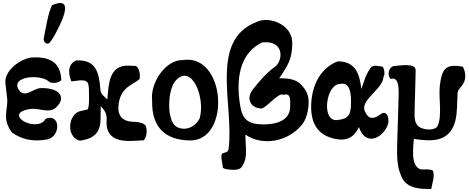

<svg xmlns="http://www.w3.org/2000/svg" viewBox="-20 -930 3132 1281"><path d="M327 -895C303 -852 283 -730 272 -675C268 -653 286 -634 304 -640C316 -644 347 -699 353 -711C434 -862 444 -946 327 -895ZM184 -546C96 -528 8 -449 16 -376L29 -261C29 -185 -5 -135 59 -47C119 -3 193 18 291 1C335 -6 364 -46 362 -92C360 -133 327 -157 284 -137C251 -73 129 -105 109 -150C95 -182 144 -198 183 -203C239 -211 300 -174 346 -207C370 -225 402 -263 380 -300C362 -331 303 -345 249 -342C200 -339 144 -271 105 -331C48 -424 255 -437 307 -385C319 -373 370 -372 389 -396C384 -515 312 -555 184 -546Z M522 -394C575 -394 574 -372 574 -277C574 -250 574 -217 565 -200L509 -187C441 -163 423 -41 491 0C504 8 514 10 530 6C613 -10 651 -51 651 -140C651 -165 651 -193 652 -222C672 -199 692 -180 692 -136C675 45 855 8 940 6C957 -18 963 -47 955 -83C947 -114 896 -116 860 -118C798 -121 765 -160 770 -219C779 -348 860 -359 912 -403C911 -404 912 -410 913 -421C915 -452 898 -490 884 -490L840 -492C705 -498 705 -365 696 -266L667 -294C657 -304 651 -316 650 -330C641 -453 618 -532 489 -527C459 -515 420 -479 456 -387C474 -388 501 -394 522 -394Z M1153 -393C1259 -509 1352 -279 1312 -140C1264 -50 1167 -60 1138 -103C1091 -173 1104 -341 1153 -393ZM1197 -529C1090 -532 980 -384 995 -255C992 -86 1077 4 1246 7C1522 12 1489 -577 1197 -529Z M1916 -219C1916 -126 1825 -100 1738 -100C1633 -100 1596 -135 1582 -228C1548 -439 1598 -584 1729 -647C1882 -664 1868 -521 1814 -484C1759 -446 1707 -384 1666 -332C1619 -270 1654 -209 1722 -206C1753 -204 1842 -320 1869 -297C1922 -313 1916 -265 1916 -219ZM1843 -408C1896 -488 1930 -531 1930 -643C1931 -768 1774 -824 1693 -784C1371 -660 1544 -224 1505 64C1502 86 1483 87 1465 93C1446 99 1467 171 1467 187C1467 200 1524 203 1538 203C1585 203 1594 187 1609 155C1631 105 1617 31 1617 -32C1735 49 1904 13 1994 -97C2022 -130 2041 -195 2039 -257C2038 -304 2014 -338 1994 -360C1960 -399 1914 -408 1843 -408Z M2249 -370C2315 -385 2322 -308 2322 -249C2322 -166 2308 -137 2230 -129C2121 -117 2154 -370 2249 -370ZM2538 -417C2551 -428 2544 -476 2532 -485C2510 -488 2472 -499 2456 -481C2422 -439 2410 -390 2391 -336C2378 -439 2354 -518 2235 -521C2131 -483 2070 -383 2058 -261C2046 -131 2084 -37 2201 -7C2299 18 2343 -18 2375 -82C2415 43 2526 -1 2565 -91C2582 -127 2567 -203 2519 -168C2472 -133 2438 -131 2414 -189C2381 -263 2538 -338 2538 -417Z M2753 -463C2753 -512 2645 -492 2606 -489C2573 -481 2561 -428 2586 -403C2637 -420 2640 -353 2640 -309L2636 -164C2630 85 2617 150 2658 248C2694 333 2793 331 2857 331C2862 297 2881 253 2870 213C2864 193 2790 204 2783 199C2718 172 2738 54 2741 -3C2867 16 2981 17 3018 -124C3032 -181 3029 -245 3033 -310C3035 -346 3084 -357 3084 -423C3084 -447 3077 -469 3068 -485C2952 -506 2928 -472 2914 -355C2906 -270 2931 -160 2900 -91C2884 -57 2817 -63 2786 -78C2755 -94 2746 -122 2746 -164C2747 -264 2752 -363 2753 -463Z"/></svg>

Font: Philokalia
Style: Regular
Weight: 400
Version: Version 001.010